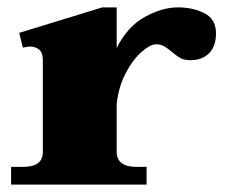

<svg xmlns="http://www.w3.org/2000/svg" viewBox="-20 -500 611 520"><path d="M565 -410Q565 -374 546 -355.5Q527 -337 496 -337Q479 -337 469 -342.5Q459 -348 445 -360Q433 -370 424 -375Q415 -380 402 -380Q387 -380 363.5 -359.5Q340 -339 320.5 -302Q301 -265 296 -218V-89Q296 -48 350 -48H377V0H10V-48H42Q96 -48 96 -88V-337Q96 -357 86 -365.5Q76 -374 61 -374Q56 -374 42 -371L32 -411L257 -480H296V-370Q325 -428 372 -454Q419 -480 462 -480Q503 -480 534 -464Q565 -448 565 -410Z"/></svg>

Font: Taviraj Black
Style: Regular
Weight: 900
Designer: Katatrad Team
Foundry: CadsonDemak
Version: Version 1.030